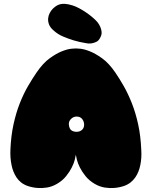

<svg xmlns="http://www.w3.org/2000/svg" viewBox="-20 -973 786 995"><path d="M622 -9Q598 -1 572 1Q550 3 523.5 -1Q497 -5 471 -20Q442 -37 423.5 -60Q405 -83 394 -105Q383 -127 378.5 -145Q374 -163 373 -171Q372 -163 367.5 -145Q363 -127 352 -105Q341 -83 322.5 -60Q304 -37 275 -20Q249 -5 222.5 -1Q196 3 174 1Q148 -1 124 -9Q104 -16 89.5 -27.5Q75 -39 65.5 -53.5Q56 -68 49.5 -84.5Q43 -101 40 -117Q32 -155 34 -198Q37 -269 50 -328.5Q63 -388 82.5 -437.5Q102 -487 125 -526.5Q148 -566 170 -598Q203 -646 237.5 -671Q272 -696 301.5 -707.5Q331 -719 350.5 -720.5Q370 -722 373 -722Q376 -722 395.5 -720.5Q415 -719 444.5 -707.5Q474 -696 509 -671Q544 -646 577 -598Q599 -566 621.5 -526.5Q644 -487 663.5 -437.5Q683 -388 696 -328.5Q709 -269 712 -198Q715 -155 707 -117Q704 -101 697.5 -84.5Q691 -68 681 -53.5Q671 -39 656.5 -27.5Q642 -16 622 -9ZM356 -945Q372 -940 391.5 -929.5Q411 -919 429 -906.5Q447 -894 462.5 -880.5Q478 -867 486 -857Q495 -845 500 -833Q505 -822 506.5 -808Q508 -794 500 -779Q492 -762 479 -756Q466 -750 453 -748Q438 -746 422 -750Q391 -755 361 -764Q335 -772 307.5 -783.5Q280 -795 259 -814Q240 -830 234 -846.5Q228 -863 229.5 -878Q231 -893 238 -906Q245 -919 253 -927Q260 -934 269 -940.5Q278 -947 289.5 -950.5Q301 -954 317 -953Q333 -952 356 -945ZM377 -369Q360 -369 347.5 -356Q335 -343 337 -327Q339 -306 349.5 -298Q360 -290 377 -290Q394 -290 405 -300Q416 -310 416 -327Q416 -343 406 -356Q396 -369 377 -369Z"/></svg>

Font: Sniglet
Style: ExtraBold
Weight: 800
Version: Version 2.000; ttfautohint (v0.95) -l 8 -r 50 -G 200 -x 14 -